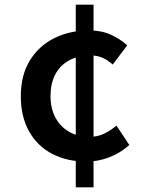

<svg xmlns="http://www.w3.org/2000/svg" viewBox="-20 -759 620 821"><path d="M351 -68Q267 -68 203.5 -101Q140 -134 104.5 -197Q69 -260 69 -348Q69 -438 108 -501Q147 -564 213.5 -596.5Q280 -629 361 -629Q414 -629 454.5 -610.5Q495 -592 524 -565L462 -483Q440 -503 417 -512.5Q394 -522 368 -522Q314 -522 275 -500.5Q236 -479 216 -440Q196 -401 196 -348Q196 -296 216.5 -257Q237 -218 274.5 -196Q312 -174 364 -174Q399 -174 427.5 -188.5Q456 -203 478 -222L533 -139Q494 -104 446 -86Q398 -68 351 -68ZM304 42V-739H380V42Z"/></svg>

Font: Noto Sans TC Thin SemiBold
Style: Regular
Weight: 600
Version: Version 2.004-H2;hotconv 1.0.118;makeotfexe 2.5.65603